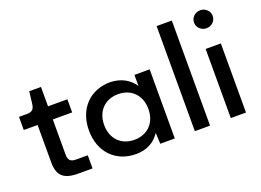

<svg xmlns="http://www.w3.org/2000/svg" viewBox="-111 -1027 1771 1305"><g transform="rotate(-20 775.0 -375.0)"><path d="M260 0H365V-95H280C241 -95 225 -111 225 -150V-405H365V-500H225V-640H140L130 -555C125 -514 111 -500 70 -500H15V-405H115V-135C115 -39 157 0 260 0Z M855 0H960V-500H850V-420C814 -474 757 -507 678 -510C531 -510 430 -406 430 -250C430 -94 531 10 678 10C758 10 816 -25 851 -80ZM700 -85C604 -85 540 -151 540 -250C540 -349 604 -415 700 -415C796 -415 860 -349 860 -250C860 -151 796 -85 700 -85Z M1105 -760V0H1215V-760Z M1365 -500V0H1475V-500ZM1420 -760C1382 -760 1352 -731 1352 -695C1352 -659 1382 -630 1420 -630C1457 -630 1487 -659 1487 -695C1487 -731 1457 -760 1420 -760Z"/></g></svg>

Font: Goli Medium
Style: Regular
Weight: 500
Designer: jaikishan Patel
Foundry: MagicType
Version: Version 1.000;Glyphs 3.2 (3242)